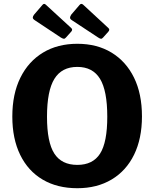

<svg xmlns="http://www.w3.org/2000/svg" viewBox="-20 -983 814 1013"><path d="M388 10Q282 10 205 -35.5Q128 -81 86.5 -166Q45 -251 45 -368Q45 -487 87.5 -573Q130 -659 207 -705.5Q284 -752 388 -752Q492 -752 568.5 -705.5Q645 -659 687 -573.5Q729 -488 729 -369Q729 -252 687.5 -167Q646 -82 569 -36Q492 10 388 10ZM388 -113Q470 -113 508 -172.5Q546 -232 546 -367Q546 -505 507.5 -567.5Q469 -630 388 -630Q306 -630 267 -567Q228 -504 228 -367Q228 -233 266.5 -173Q305 -113 388 -113ZM203 -956Q212 -968 222 -958L356 -835Q366 -826 354 -814L328 -785Q322 -778 316.5 -778.5Q311 -779 301 -785L164 -876Q153 -883 153 -890Q153 -897 160 -906ZM399 -956Q408 -968 419 -958L552 -835Q562 -826 550 -814L524 -785Q518 -778 512.5 -778.5Q507 -779 498 -785L360 -876Q349 -883 349.5 -890Q350 -897 356 -906Z"/></svg>

Font: Libre Franklin Thin
Style: Bold
Weight: 700
Version: Version 3.000